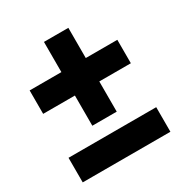

<svg xmlns="http://www.w3.org/2000/svg" viewBox="-151 -737 816 859"><g transform="rotate(-30 257.5 -307.5)"><path d="M484 -467V-346H321V-190H195V-346H31V-467H195V-623H321V-467ZM31 -119H484V8H31Z"/></g></svg>

Font: Montserrat Extra Bold
Style: Regular
Weight: 800
Designer: Julieta Ulanovsky
Foundry: Julieta Ulanovsky
Version: Version 3.001;PS 003.001;hotconv 1.0.70;makeotf.lib2.5.58329